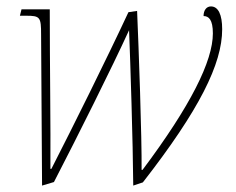

<svg xmlns="http://www.w3.org/2000/svg" viewBox="-20 -565 736 598"><path d="M395 13 425 3C601 -223 672 -366 672 -474C672 -519 660 -545 637 -545C623 -545 614 -533 614 -515C630 -515 643 -504 643 -461C643 -375 574 -236 424 -36H421C422 -136 412 -416 407 -531L380 -527C311 -379 207 -170 140 -39H137C138 -167 135 -368 135 -536H47L42 -516H61C105 -516 108 -512 108 -457L111 13L148 2C222 -141 328 -353 382 -471C386 -371 394 -123 395 13Z"/></svg>

Font: Noto Serif SemiCondensed Thin
Style: Italic
Weight: 100
Width: 4
Italic angle: -12°
Designer: Monotype Design Team
Foundry: Monotype Imaging Inc.
Version: Version 2.013